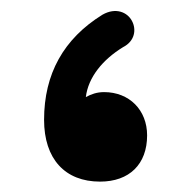

<svg xmlns="http://www.w3.org/2000/svg" viewBox="-20 -306 356 355"><path d="M165 29.8C219.2 29.8 252 -2.4 252 -55.7C252 -102.5 219.2 -135.7 172.4 -135.7C159.2 -135.7 148.4 -131.8 138.7 -126.5C143.1 -163.1 169.9 -195.8 207.5 -218.8C229.5 -230 232.4 -251.5 224.1 -267.1C215.8 -283.2 194.3 -293 169.4 -278.8C97.7 -234.4 61.5 -169.4 61.5 -84.5C61.5 -12.2 100.1 29.8 165 29.8Z"/></svg>

Font: Mikhak
Style: Bold
Weight: 700
Designer: Amin Abedi
Version: Version 3.2